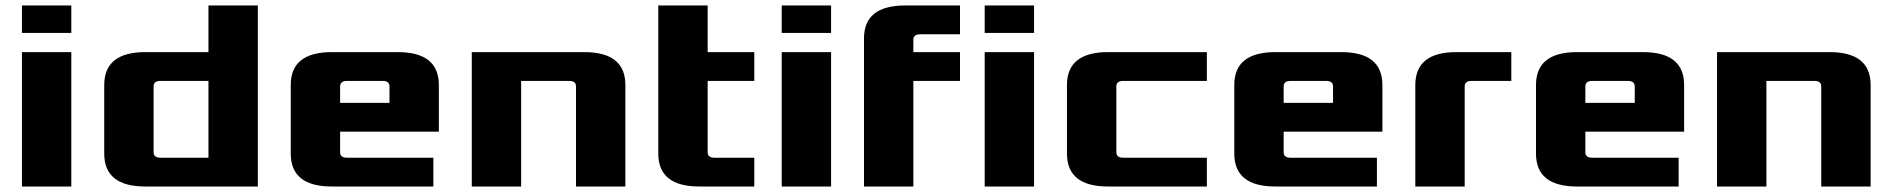

<svg xmlns="http://www.w3.org/2000/svg" viewBox="-20 -680 6900 700"><path d="M60 0V-490H240V0ZM60 -560V-660H240V-560Z M360 -120V-370Q360 -490 510 -490H740V-660H920V0H510Q360 0 360 -120ZM540 -125Q540 -105 565 -105H740V-385H565Q540 -385 540 -365Z M1040 -120V-370Q1040 -490 1190 -490H1430Q1580 -490 1580 -370V-200H1220V-125Q1220 -105 1245 -105H1560V0H1190Q1040 0 1040 -120ZM1220 -305H1400V-365Q1400 -385 1375 -385H1245Q1220 -385 1220 -365Z M1700 0V-490H2110Q2260 -490 2260 -370V0H2080V-365Q2080 -385 2055 -385H1880V0Z M2380 -120V-660H2560V-490H2730V-385H2560V-125Q2560 -105 2585 -105H2730V0H2530Q2380 0 2380 -120Z M2830 0V-490H3010V0ZM2830 -560V-660H3010V-560Z M3130 0V-540Q3130 -660 3280 -660H3480V-555H3335Q3310 -555 3310 -535V-490H3480V-385H3310V0Z M3570 0V-490H3750V0ZM3570 -560V-660H3750V-560Z M3870 -120V-370Q3870 -490 4020 -490H4380V-385H4075Q4050 -385 4050 -365V-125Q4050 -105 4075 -105H4380V0H4020Q3870 0 3870 -120Z M4480 -120V-370Q4480 -490 4630 -490H4870Q5020 -490 5020 -370V-200H4660V-125Q4660 -105 4685 -105H5000V0H4630Q4480 0 4480 -120ZM4660 -305H4840V-365Q4840 -385 4815 -385H4685Q4660 -385 4660 -365Z M5140 0V-370Q5140 -490 5290 -490H5490V-385H5345Q5320 -385 5320 -365V0Z M5580 -120V-370Q5580 -490 5730 -490H5970Q6120 -490 6120 -370V-200H5760V-125Q5760 -105 5785 -105H6100V0H5730Q5580 0 5580 -120ZM5760 -305H5940V-365Q5940 -385 5915 -385H5785Q5760 -385 5760 -365Z M6240 0V-490H6650Q6800 -490 6800 -370V0H6620V-365Q6620 -385 6595 -385H6420V0Z"/></svg>

Font: Xolonium
Style: Bold
Weight: 700
Designer: Severin Meyer
Version: Version 4.2